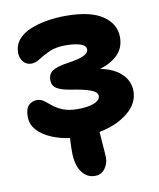

<svg xmlns="http://www.w3.org/2000/svg" viewBox="-81 -588 696 840"><g transform="rotate(-10 267.0 -168.0)"><path d="M273 188Q237 188 214.5 156Q192 124 192 67Q192 32 194 6Q150 0 112.5 -16Q75 -32 51.5 -57.5Q28 -83 28 -118Q28 -153 43 -168Q58 -183 80 -183Q97 -183 111 -172.5Q125 -162 142 -148Q159 -134 185 -123.5Q211 -113 250 -113Q296 -113 323 -124Q350 -135 350 -154Q350 -171 321.5 -182Q293 -193 234 -202Q191 -209 172 -221.5Q153 -234 153 -258Q153 -286 173 -299Q193 -312 239 -319Q289 -326 312 -336.5Q335 -347 335 -363Q335 -380 311 -388.5Q287 -397 245 -397Q202 -397 173 -384Q144 -371 123.5 -357.5Q103 -344 85 -344Q62 -344 48.5 -361Q35 -378 35 -400Q35 -434 55 -458Q75 -482 108.5 -496Q142 -510 183.5 -517Q225 -524 267 -524Q377 -524 431.5 -487Q486 -450 486 -391Q486 -345 457 -315Q428 -285 376 -269Q435 -258 469 -226Q503 -194 503 -148Q503 -94 453.5 -53.5Q404 -13 326 2Q327 21 329 44.5Q331 68 332.5 88Q334 108 334 118Q334 144 318 166Q302 188 273 188Z"/></g></svg>

Font: Shantell Sans Normal
Style: Bold
Weight: 700
Designer: Stephen Nixon, Anya Danilova, Shantell Martin
Foundry: Arrow Type
Version: Version 1.009;[a7da0bfa3]